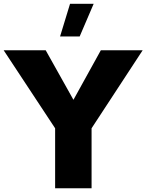

<svg xmlns="http://www.w3.org/2000/svg" viewBox="-25 -1004 781 1024"><path d="M512.7 -735.8H735.8L463.4 -319.8V0H269V-319.8L-5.4 -735.8H218.8L366.7 -471.7ZM348.6 -983.9H474.6L399.9 -809.6H295.4Z"/></svg>

Font: Estedad-FD Black
Style: Regular
Weight: 900
Designer: Amin Abedi
Version: Version 7.3